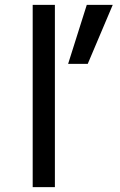

<svg xmlns="http://www.w3.org/2000/svg" viewBox="-20 -772 497 794"><path d="M446.3 -752 342.8 -507.8H261.7L338.9 -752ZM115.2 2V-752H207V2Z"/></svg>

Font: Gen Shin Gothic Regular
Style: Regular
Weight: 400
Designer: [Source Han Sans]
Ryoko NISHIZUKA  (kana & ideographs); Paul D. Hunt (Latin, Greek & Cyrillic); Wenlong ZHANG  (bopomofo
Version: Version 1.002.20150607